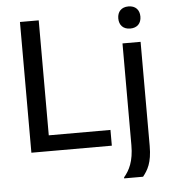

<svg xmlns="http://www.w3.org/2000/svg" viewBox="-57 -732 847 951"><g transform="rotate(-5 366.5 -256.5)"><path d="M616.7 -570C651.7 -570 671.7 -591.7 671.7 -625C671.7 -658.3 651.7 -680 616.7 -680C581.7 -680 561.7 -658.3 561.7 -625C561.7 -591.7 581.7 -570 616.7 -570ZM475 0V-78.3H168.3V-650H75V0ZM615.8 166.7C639.2 136.7 661.7 102.5 661.7 17.5V-500H571.7V5.8C571.7 85.8 549.2 129.2 521.7 161.7V166.7Z"/></g></svg>

Font: Familjen Grotesk
Style: Regular
Weight: 400
Designer: Anders Wikstroem, Jonas Baeckman, Matilda Gysing, Kristian Moeller
Foundry: Familjen STHLM AB
Version: Version 2.000